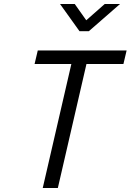

<svg xmlns="http://www.w3.org/2000/svg" viewBox="-20 -946 657 966"><path d="M584 -926 427 -789H380L282 -926H356L414 -844L507 -926ZM154 -624 170 -692H617L601 -624H415L271 0H195L339 -624Z"/></svg>

Font: Titillium Web
Style: Italic
Weight: 400
Italic angle: -13°
Version: Version 1.002;PS 57.000;hotconv 1.0.70;makeotf.lib2.5.55311